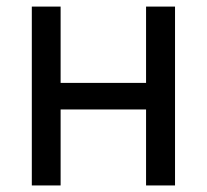

<svg xmlns="http://www.w3.org/2000/svg" viewBox="-20 -566 631 586"><path d="M446.3 -313V-231.9H144V-313ZM165 -545.9V0H77.1V-545.9ZM514.2 -545.9V0H425.8V-545.9Z"/></svg>

Font: Inter Variable LoSnoCo
Style: Regular
Weight: 400
Designer: Rasmus Andersson
Foundry: rsms
Version: Version 4.000;git-a52131595; featfreeze: case,dlig,ss01,ss02